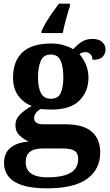

<svg xmlns="http://www.w3.org/2000/svg" viewBox="-20 -786 600 1046"><path d="M236 240Q118 240 60 204.5Q2 169 2 101Q2 48 37 19Q72 -10 137 -15Q110 -26 87 -47.5Q64 -69 64 -104Q64 -137 89 -162Q114 -187 153 -209Q109 -225 80 -264Q51 -303 51 -364Q51 -452 102 -500.5Q153 -549 260 -549Q295 -549 326 -540Q357 -531 379 -518Q405 -547 429 -560.5Q453 -574 483 -574Q519 -574 537 -557Q555 -540 555 -517Q555 -495 540 -477.5Q525 -460 484 -460Q484 -480 472 -491Q460 -502 446 -502Q426 -502 413 -491Q433 -469 447.5 -435Q462 -401 462 -364Q462 -288 413 -238.5Q364 -189 260 -189Q249 -189 230 -190Q211 -191 202 -192Q188 -186 177 -172.5Q166 -159 166 -141Q166 -125 179 -117Q192 -109 213 -109H334Q434 -109 480 -68.5Q526 -28 526 44Q526 136 455 188Q384 240 236 240ZM238 180Q297 180 334 168.5Q371 157 388.5 135Q406 113 406 80Q406 48 386 35.5Q366 23 325 23H209Q189 23 168.5 28.5Q148 34 134 50Q120 66 120 99Q120 126 133.5 144Q147 162 173.5 171Q200 180 238 180ZM257 -248Q297 -248 311 -279.5Q325 -311 325 -365Q325 -421 310.5 -455Q296 -489 256 -489Q217 -489 202 -454Q187 -419 187 -364Q187 -312 202.5 -280Q218 -248 257 -248ZM206 -616Q215 -637 231 -664Q247 -691 266 -718Q285 -745 301 -766H361V-753Q351 -723 339.5 -681Q328 -639 322 -606H206Z"/></svg>

Font: Noto Serif Vithkuqi
Style: Regular
Weight: 400
Version: Version 1.005